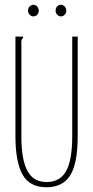

<svg xmlns="http://www.w3.org/2000/svg" viewBox="-20 -777 390 808"><path d="M176 11Q104 11 74.5 -43Q45 -97 45 -203V-623H77V-616Q72 -614 70.5 -607.5Q69 -601 70 -584V-202Q70 -106 95 -58.5Q120 -11 176 -11Q233 -11 258.5 -57.5Q284 -104 284 -205V-623H307V-206Q307 -89 275.5 -39Q244 11 176 11ZM120 -708Q112 -708 105 -715Q98 -722 98 -732Q98 -743 105 -750Q112 -757 120 -757Q129 -757 136 -750Q143 -743 143 -732Q143 -722 136.5 -715Q130 -708 120 -708ZM236 -708Q228 -708 221 -715Q214 -722 214 -732Q214 -743 220.5 -750Q227 -757 236 -757Q245 -757 252 -750Q259 -743 259 -732Q259 -722 252 -715Q245 -708 236 -708Z"/></svg>

Font: Inconsolata ExtraCondensed ExtraLight
Style: Regular
Weight: 200
Width: 2
Monospace: yes
Designer: Raph Levien, Cyreal, Brenton Simpson
Foundry: Raph Levien, Cyreal, Google
Version: Version 3.001; ttfautohint (v1.8.2.53-6de2)